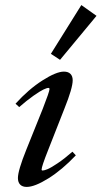

<svg xmlns="http://www.w3.org/2000/svg" viewBox="-20 -717 396 748"><path d="M213.9 -483.9 178.2 -507.3 296.9 -697.3 356 -655.3ZM84 11.2Q67.4 11.2 58.6 2.2Q49.8 -6.8 49.8 -23.4Q49.8 -52.7 82.5 -133.8L146.5 -293Q172.9 -360.4 172.9 -370.1Q172.9 -374.5 168.5 -374.5Q162.6 -374.5 149.2 -368.2Q135.7 -361.8 110.1 -343.8Q84.5 -325.7 54.7 -299.8L40.5 -313Q91.3 -369.1 145.3 -403.6Q199.2 -438 229 -438Q245.6 -438 254.4 -429.2Q263.2 -420.4 263.2 -404.3Q263.2 -374 231.4 -294.9L167.5 -132.3Q142.1 -68.4 142.1 -56.6Q142.1 -52.7 146 -52.7Q152.3 -52.7 165 -57.9Q177.7 -63 204.3 -80.8Q231 -98.6 262.2 -126L275.4 -111.8Q221.7 -55.2 168.5 -22Q115.2 11.2 84 11.2Z"/></svg>

Font: Elstob 14pt Medium
Style: Italic
Weight: 500
Italic angle: -20°
Designer: Peter S. Baker
Version: Version 1.015